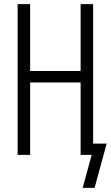

<svg xmlns="http://www.w3.org/2000/svg" viewBox="-20 -755 540 936"><path d="M383 161 427 0H373V-353H127V0H66V-735H127V-409H373V-735H434V-55H500L441 161Z"/></svg>

Font: Iosevka Light
Style: Regular
Weight: 300
Monospace: yes
Designer: Belleve Invis
Foundry: Belleve Invis
Version: Version 32.5.0; ttfautohint (v1.8.4)